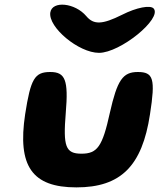

<svg xmlns="http://www.w3.org/2000/svg" viewBox="-20 -862 691 832"><path d="M89 -367C55 -142 119 -50 311 -50C503 -50 596 -142 630 -367C654 -521 645 -550 577 -550C512 -550 488 -515 456 -373C424 -227 402 -196 333 -196C264 -196 253 -227 265 -373C277 -515 263 -550 198 -550C130 -550 113 -521 89 -367ZM198 -808C188 -744 321 -633 409 -633C501 -633 683 -781 646 -825C632 -841 572 -830 509 -798C423 -755 386 -754 354 -792C305 -850 206 -860 198 -808Z"/></svg>

Font: Hussar Skorodowane
Style: Ky
Weight: 700
Foundry: Cannot Into Space Fonts
Version: Version 0.892